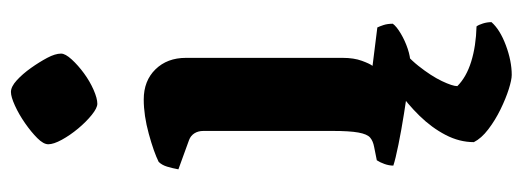

<svg xmlns="http://www.w3.org/2000/svg" viewBox="-330 -460 979 360"><g transform="rotate(-90 160.0 -279.5)"><path d="M222 0Q211 0 185 -3.5Q159 -7 127.5 -12Q96 -17 69 -22.5Q42 -28 30 -32Q30 -40 33 -48.5Q36 -57 40 -63L65 -68Q76 -70 82.5 -75.5Q89 -81 92 -97.5Q95 -114 95 -146V-388Q95 -398 90.5 -405Q86 -412 78 -415L23 -435Q25 -446 28 -456Q31 -466 37 -472Q55 -481 89.5 -490.5Q124 -500 154 -500Q189 -500 210.5 -478Q232 -456 232 -421V-127Q232 -106 226.5 -91Q221 -76 217 -71L289 -62Q291 -58 293.5 -50.5Q296 -43 296 -33Q291 -26 277.5 -18Q264 -10 249 -5Q234 0 222 0ZM146 -587Q138 -587 125 -597.5Q112 -608 99.5 -623Q87 -638 78.5 -653.5Q70 -669 70 -679Q70 -688 81.5 -699.5Q93 -711 109.5 -722.5Q126 -734 142.5 -741.5Q159 -749 168 -749Q178 -749 190 -738Q202 -727 213 -711.5Q224 -696 232 -681Q240 -666 240 -655Q240 -647 229 -635Q218 -623 203 -612Q188 -601 172 -594Q156 -587 146 -587ZM200 190Q191 190 173.5 184.5Q156 179 135.5 169Q115 159 98 146Q81 133 74 119Q74 92 87.5 66Q101 40 123.5 17Q146 -6 172 -24L263 -27Q236 -9 217 15Q198 39 188.5 59Q179 79 179 88Q196 105 225 114Q254 123 291 124Q294 128 296.5 136Q299 144 299 152Q285 168 255.5 179Q226 190 200 190Z"/></g></svg>

Font: Texturina Medium 12pt
Style: Bold
Weight: 700
Version: Version 1.002